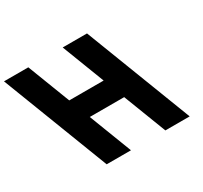

<svg xmlns="http://www.w3.org/2000/svg" viewBox="-407 -1056 1363 1286"><g transform="rotate(-30 274.0 -412.5)"><path d="M135 -331H401L528.5 0H716.5L398.7 -825H210.7L337.4 -496H71.4L-55.3 -825H-243.3L74.5 0H262.5Z"/></g></svg>

Font: Hussar
Style: BdOpOblFour
Weight: 700
Foundry: Cannot Into Space Fonts
Version: Version 2.00